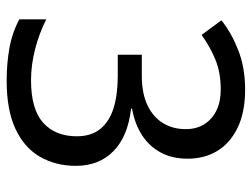

<svg xmlns="http://www.w3.org/2000/svg" viewBox="-112 -652 774 591"><g transform="rotate(90 275.5 -357.0)"><path d="M229 10Q176 10 128.5 1.5Q81 -7 40 -29V-112Q83 -90 132 -77.5Q181 -65 227 -65Q317 -65 358.5 -102.5Q400 -140 400 -206Q400 -250 377.5 -278Q355 -306 313.5 -319Q272 -332 214 -332H149V-406H214Q267 -406 303.5 -423Q340 -440 359 -470.5Q378 -501 378 -541Q378 -575 362.5 -599Q347 -623 320 -636Q293 -649 256 -649Q204 -649 164 -632.5Q124 -616 88 -590L43 -651Q80 -681 134 -702.5Q188 -724 256 -724Q326 -724 373.5 -701Q421 -678 445 -638.5Q469 -599 469 -547Q469 -499 449.5 -463.5Q430 -428 395.5 -406Q361 -384 315 -376V-373Q401 -363 446 -318.5Q491 -274 491 -203Q491 -141 463 -92.5Q435 -44 377 -17Q319 10 229 10Z"/></g></svg>

Font: lkannada15
Style: Book
Weight: 400
Designer: Jelle Bosma - Monotype Design Team
Foundry: Monotype Imaging Inc.
Version: Version 2.003